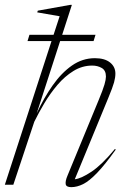

<svg xmlns="http://www.w3.org/2000/svg" viewBox="-28 -762 526 792"><path d="M113.5 -260 27 0H-8L184.5 -592.5H85.5L93.5 -618.5H193L218 -695L125.5 -711L128 -718L262 -742H268.5L228.5 -618.5H366L358 -592.5H220L123.5 -294.5Q152.5 -357.5 188.8 -409.2Q225 -461 268.5 -491.5Q312 -522 363.5 -522Q404 -522 426 -504.2Q448 -486.5 448 -458.5Q448 -442.5 442.5 -422.2Q437 -402 418.5 -357.5L280.5 -22.5Q307 -25.5 349.8 -54Q392.5 -82.5 446 -147.5L449.5 -145Q405 -82.5 372.5 -48.8Q340 -15 314.8 -2.5Q289.5 10 266 10Q245 10 243 -2.5Q241 -15 250 -36.5L378.5 -348Q397 -392.5 403 -413.5Q409 -434.5 409 -446Q409 -471.5 391.8 -481.5Q374.5 -491.5 352.5 -491.5Q311 -491.5 275 -469.2Q239 -447 209 -411.8Q179 -376.5 155 -336.2Q131 -296 113.5 -260Z"/></svg>

Font: Newsreader Display ExtraLight
Style: Italic
Weight: 275
Italic angle: -17°
Designer: Hugues Gentile
Foundry: Production Type
Version: Version 1.002